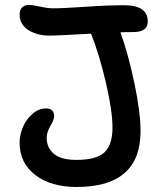

<svg xmlns="http://www.w3.org/2000/svg" viewBox="-20 -744 650 765"><path d="M285.2 1Q183.6 1 120.8 -46.6Q58.1 -94.2 58.1 -175.8Q58.1 -206.5 71.3 -237.5Q84.5 -268.6 109.4 -290.3Q134.3 -312 163.1 -312Q195.8 -312 195.8 -280.8Q195.8 -268.1 180.9 -242.4Q166 -216.8 166 -195.8Q166 -155.3 194.8 -131.1Q223.6 -106.9 285.2 -106.9Q364.3 -106.9 396.2 -137Q428.2 -167 428.2 -234.9Q428.2 -301.8 402.3 -413.1Q376.5 -524.4 342.8 -609.9Q210.9 -602.1 173.8 -602.1Q154.8 -602.1 135.5 -606.7Q116.2 -611.3 98.4 -620.8Q80.6 -630.4 69.3 -647.2Q58.1 -664.1 58.1 -686Q58.1 -703.6 67.6 -713.9Q77.1 -724.1 94.2 -724.1Q111.8 -724.1 140.9 -717.5Q169.9 -710.9 190.9 -710.9Q232.4 -710.9 319.6 -717Q406.7 -723.1 475.1 -723.1Q568.8 -723.1 568.8 -658.2Q568.8 -616.2 511.2 -616.2Q477.1 -616.2 460 -615.2Q491.2 -528.3 515.6 -412.1Q540 -295.9 540 -221.2Q540 1 285.2 1Z"/></svg>

Font: Shantell Sans Bouncy
Style: Regular
Weight: 500
Designer: Stephen Nixon, Anya Danilova, Shantell Martin
Foundry: Arrow Type
Version: Version 1.006;[9816181b4]